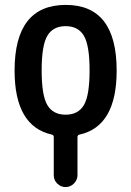

<svg xmlns="http://www.w3.org/2000/svg" viewBox="-20 -550 540 790"><path d="M325.2 -402.8Q301.8 -442.4 250 -442.4Q198.2 -442.4 174.8 -402.8Q151.4 -363.3 151.4 -260.3Q151.4 -157.2 174.8 -117.7Q198.2 -78.1 250 -78.1Q301.8 -78.1 325.2 -117.7Q348.6 -157.2 348.6 -260.3Q348.6 -363.3 325.2 -402.8ZM193.4 3.9Q40 -30.3 40 -259.8Q40 -529.3 250 -529.8Q460 -530.3 460 -259.8Q460 -29.3 306.6 3.9Q298.8 5.9 298.8 13.7V170.9Q298.8 190.4 284.2 205.1Q269.5 219.7 250 219.7Q230.5 219.7 215.8 205.6Q201.2 191.4 201.2 170.9V13.7Q201.2 5.9 193.4 3.9Z"/></svg>

Font: Rounded Mgen+ 1m medium
Style: Regular
Weight: 500
Designer: [Source Han Sans]
Ryoko NISHIZUKA  (kana & ideographs); Paul D. Hunt (Latin, Greek & Cyrillic); Wenlong ZHANG  (bopomofo
Version: Version 1.059.20150602